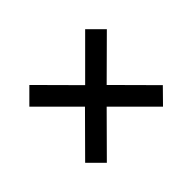

<svg xmlns="http://www.w3.org/2000/svg" viewBox="-101 -610 776 776"><g transform="rotate(-45 287.0 -222.0)"><path d="M65 -62 225 -223 66 -382 128 -444 287 -284 447 -444 509 -382 349 -223 509 -62 448 0 287 -161 127 0Z"/></g></svg>

Font: Evergrow Sans 
Style: Medium
Weight: 500
Foundry: 10Web
Version: Version 1.000